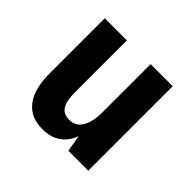

<svg xmlns="http://www.w3.org/2000/svg" viewBox="-138 -706 879 879"><g transform="rotate(45 301.0 -266.5)"><path d="M234.9 14.2C270.5 14.2 299.3 5.9 323.7 -10.7C347.7 -27.3 364.7 -50.8 375 -81.1L389.2 0H518.1V-546.9H375V-232.9C375 -191.9 367.7 -160.2 353.5 -137.2C337.9 -112.3 316.9 -103 292 -103C268.1 -103 249 -111.3 237.8 -128.4C226.6 -145.5 221.2 -173.3 221.2 -212.9V-546.9H78.1V-190.9C78.1 -123 91.3 -72.3 118.2 -37.6C146 -1.5 186 14.2 234.9 14.2Z"/></g></svg>

Font: Hack
Style: Bold
Weight: 700
Monospace: yes
Designer: Christopher Simpkins
Foundry: Christopher Simpkins
Version: Version 2.010